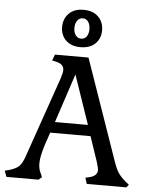

<svg xmlns="http://www.w3.org/2000/svg" viewBox="-74 -942 772 991"><g transform="rotate(5 311.5 -447.0)"><path d="M279.3 -795.9Q279.3 -819.3 290 -834.5Q300.8 -849.6 318.4 -849.6Q336.9 -849.6 347.2 -834.5Q357.4 -819.3 357.4 -795.9Q357.4 -773.4 347.2 -758.8Q336.9 -744.1 318.4 -744.1Q300.8 -744.1 290 -759.3Q279.3 -774.4 279.3 -795.9ZM422.9 -795.9Q422.9 -838.9 395.5 -866.2Q368.2 -893.6 318.4 -893.6Q270.5 -893.6 243.2 -866.2Q215.8 -838.9 215.8 -795.9Q215.8 -753.9 243.2 -727.1Q270.5 -700.2 318.4 -700.2Q368.2 -700.2 395.5 -727.1Q422.9 -753.9 422.9 -795.9ZM305.7 -557.6 392.6 -303.7H221.7ZM163.1 0 179.7 -14.6 172.9 -31.2Q160.2 -52.7 160.2 -85.9Q160.2 -119.1 179.7 -180.7L202.1 -247.1H411.1L454.1 -120.1Q464.8 -84 464.8 -77.1Q464.8 -45.9 424.8 -36.1L403.3 -31.2L413.1 0H618.2L629.9 -14.6Q596.7 -40 579.6 -61.5Q562.5 -83 547.9 -126L365.2 -650.4H191.4L179.7 -619.1L201.2 -614.3Q241.2 -605.5 241.2 -574.2Q241.2 -561.5 231.4 -530.3L88.9 -120.1Q75.2 -78.1 59.1 -62.5Q43 -46.9 5.9 -36.1L-14.6 -31.2L-2.9 0Z"/></g></svg>

Font: Kurale
Style: Regular
Weight: 400
Version: 1.0; ttfautohint (v1.3)